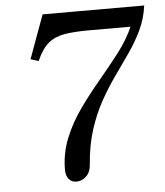

<svg xmlns="http://www.w3.org/2000/svg" viewBox="-50 -715 660 770"><g transform="rotate(-5 280.0 -330.0)"><path d="M559 -670Q552 -618 531 -573.5Q510 -529 481 -487Q452 -445 420.5 -401Q389 -357 360.5 -306Q332 -255 312 -193Q292 -131 286 -53Q284 -23 266.5 -6.5Q249 10 227 10Q208 10 196.5 -3.5Q185 -17 185 -41Q185 -108 209.5 -168Q234 -228 272.5 -282Q311 -336 354 -387Q397 -438 435.5 -488Q474 -538 497 -590H328Q270 -590 231 -583.5Q192 -577 165.5 -555Q139 -533 118 -485L86 -495L150 -670Z"/></g></svg>

Font: Brygada 1918
Style: Italic
Weight: 400
Italic angle: -8°
Designer: Mateusz Machalski | Borys Kosmynka | Przemek Hoffer
Foundry: NIEPODLEGLA 2018
Version: Version 3.006